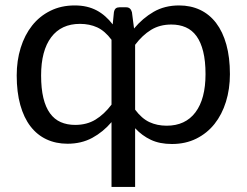

<svg xmlns="http://www.w3.org/2000/svg" viewBox="-20 -534 930 724"><path d="M489.5 -120.5Q514.5 -87 543.5 -73.5Q572.5 -60 608.5 -60Q679 -60 717 -110.5Q755 -161 755 -254.5Q755 -304 746.2 -339.5Q737.5 -375 721 -397.8Q704.5 -420.5 680.5 -431Q656.5 -441.5 626 -441.5Q582.5 -441.5 549.8 -421.5Q517 -401.5 489.5 -365ZM400.5 -384Q375.5 -417.5 346.5 -430.8Q317.5 -444 281.5 -444Q211 -444 173 -393.5Q135 -343 135 -249.5Q135 -200 143.5 -164.8Q152 -129.5 168.5 -106.8Q185 -84 209 -73.5Q233 -63 263.5 -63Q307.5 -63 340.2 -83Q373 -103 400.5 -139.5ZM485.5 -426.5Q518 -465.5 559.5 -489.5Q601 -513.5 655.5 -513.5Q699 -513.5 734.5 -496.8Q770 -480 795 -447.2Q820 -414.5 833.5 -366Q847 -317.5 847 -254.5Q847 -198.5 832 -150.2Q817 -102 789 -66.8Q761 -31.5 720.2 -11.2Q679.5 9 628.5 9Q582 9 548.8 -6.8Q515.5 -22.5 489.5 -50.5V171H400.5V-73.5Q369 -36.5 328 -14.2Q287 8 234.5 8Q191 8 155.5 -8.5Q120 -25 95 -57.5Q70 -90 56.5 -138.2Q43 -186.5 43 -249.5Q43 -305.5 58 -353.8Q73 -402 101 -437.5Q129 -473 169.8 -493.2Q210.5 -513.5 261.5 -513.5Q286 -513.5 306.5 -508.8Q327 -504 344.5 -494.8Q362 -485.5 377 -472.2Q392 -459 405 -442L409.5 -487.5Q411.5 -498.5 416.8 -502.5Q422 -506.5 430.5 -506.5H456Q472.5 -506.5 477.5 -488Z"/></svg>

Font: Lato 2
Style: Regular
Weight: 400
Designer: Lukasz Dziedzic with Adam Twardoch and Botio Nikoltchev
Foundry: tyPoland Lukasz Dziedzic
Version: Version 2.015; 2015-08-06; http://www.latofonts.com/